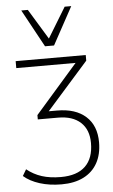

<svg xmlns="http://www.w3.org/2000/svg" viewBox="-62 -790 599 1018"><g transform="rotate(-5 238.0 -280.5)"><path d="M224 188Q160 188 108 171.5Q56 155 23 126L43 92Q79 121 122.5 135Q166 149 224 149Q310 149 354 106.5Q398 64 398 -17Q398 -88 355.5 -127Q313 -166 236 -166H128V-189L365 -460V-447H38V-484H411V-454L171 -183V-204H234Q332 -204 386.5 -155Q441 -106 441 -17Q441 47 415.5 93Q390 139 341.5 163.5Q293 188 224 188ZM200 -549 91 -749H126L224 -588L322 -749H357L248 -549Z"/></g></svg>

Font: Nunito Sans 12pt ExtraLight ExtraLight
Style: Regular
Weight: 250
Version: Version 3.101;gftools[0.9.27]